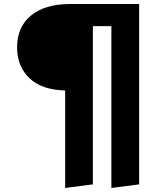

<svg xmlns="http://www.w3.org/2000/svg" viewBox="-20 -713 828 955"><path d="M672 -693V204L534 222V-583H442V204L304 222V-263Q187 -266 126 -324.5Q65 -383 65 -478Q65 -579 134.5 -636Q204 -693 328 -693Z"/></svg>

Font: Statis Sans
Style: Bold
Weight: 700
Designer: bBox Type GmbH
Foundry: bBox Type GmbH
Version: Version 1.000